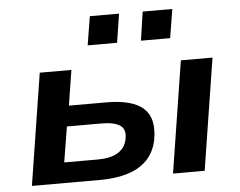

<svg xmlns="http://www.w3.org/2000/svg" viewBox="-52 -795 1072 858"><g transform="rotate(-5 484.0 -366.5)"><path d="M57 0 136 -501H278L253 -343H420Q539 -343 588 -297.5Q637 -252 619 -156Q608 -103 575 -68.5Q542 -34 488.5 -17Q435 0 363 0ZM210 -92H362Q417 -92 450 -111.5Q483 -131 492 -171Q501 -215 474.5 -233Q448 -251 390 -251H236ZM690 0 769 -501H911L832 0ZM599 -604 618 -733H751L730 -604ZM360 -604 381 -733H512L492 -604Z"/></g></svg>

Font: Nunito Sans 7pt SemiExpanded
Style: Bold Italic
Weight: 700
Width: 6
Italic angle: -9°
Designer: Vernon Adams
Foundry: Vernon Adams
Version: Version 3.101;gftools[0.9.27]